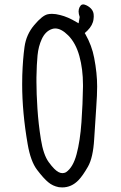

<svg xmlns="http://www.w3.org/2000/svg" viewBox="-20 -838 540 854"><path d="M256.8 -4.4Q298.3 -4.4 329.6 -37.1Q348.6 -57.1 371.3 -96.9Q394 -136.7 398.9 -218.8Q403.8 -302.2 408 -359.4Q412.1 -416.5 412.1 -453.1Q412.1 -512.7 398.9 -580.6Q388.7 -635.3 359.9 -686L356.9 -690.9Q365.2 -698.2 368.7 -701.7Q393.1 -726.1 396 -752.9Q397 -759.3 397 -763.9Q397 -768.6 396.5 -774.4Q396 -780.3 393.6 -786.1Q390.6 -793.9 384.3 -800.3Q372.1 -812.5 356.4 -817.4Q352.5 -818.4 350.6 -818.4Q348.6 -818.4 347.7 -818.1Q346.7 -817.9 344.7 -817.4Q341.8 -816.4 339.4 -814L334 -806.2Q329.6 -797.4 329.6 -786.9Q329.6 -776.4 334.5 -762.2L329.6 -734.4L320.3 -739.7Q282.2 -762.7 248 -771Q228 -776.4 211.4 -776.4Q200.7 -776.4 191.9 -774.4Q168 -769 132.3 -726.6Q96.7 -684.6 89.1 -629.6Q81.5 -574.7 79.1 -502.9Q78.6 -483.4 78.6 -462.9Q78.6 -337.9 103 -197.3Q116.2 -120.1 145 -82.5Q174.3 -43.9 194.8 -27.3Q214.4 -10.7 241.7 -5.4Q249 -4.4 256.8 -4.4ZM273.4 -71.8Q266.1 -67.9 257.3 -67.9Q240.7 -67.9 221.2 -87.4Q210 -98.6 196.8 -116.7Q172.9 -149.4 161.9 -218.3Q150.9 -287.1 146.5 -355Q142.1 -422.9 142.1 -473.6Q142.1 -483.9 142.1 -493.7Q143.1 -552.2 147 -592Q150.9 -631.8 166 -664.6Q182.1 -699.2 211.4 -709Q218.3 -711.4 225.6 -711.4Q252.4 -711.4 283.2 -680.7Q316.9 -647 333 -588.9Q349.1 -530.8 349.1 -460.4Q349.1 -456.1 349.1 -452.1Q348.1 -377.4 342.3 -294.4Q336.4 -210.9 320.8 -152.8Q305.2 -93.3 273.4 -71.8Z"/></svg>

Font: Bakudai
Style: ExtraLight
Weight: 200
Version: Version 1.48